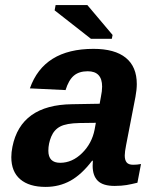

<svg xmlns="http://www.w3.org/2000/svg" viewBox="-20 -732 640 762"><path d="M161.1 9.8Q95.7 9.8 60.3 -20.5Q24.9 -50.8 24.9 -108.4Q24.9 -127.4 29.3 -149.4Q62.5 -315.9 266.1 -318.4L375.5 -320.3L380.4 -347.2Q385.3 -370.6 385.3 -388.2Q385.3 -449.2 328.1 -449.2Q293.5 -449.2 272.9 -431.6Q252.4 -414.1 240.2 -374.5L98.6 -381.3Q153.8 -538.1 351.1 -538.1Q435.5 -538.1 479.2 -502.7Q522.9 -467.3 522.9 -398.4Q522.9 -376 517.6 -347.7L480.5 -156.2Q475.1 -129.4 475.1 -114.7Q475.1 -96.7 482.7 -87.4Q490.2 -78.1 508.8 -78.1Q524.4 -78.1 539.6 -81.1L525.4 -6.8Q512.7 -3.9 502.4 -1.5Q492.2 1 482.2 2.4Q472.2 3.9 460.9 4.9Q449.7 5.9 435.1 5.9Q388.7 5.9 368.2 -14.4Q347.7 -34.7 347.7 -74.2L348.6 -94.2H345.7Q303.7 -39.1 259.3 -14.6Q214.8 9.8 161.1 9.8ZM360.4 -244.6 294.9 -243.7Q243.7 -242.7 219.2 -230Q194.8 -217.3 183.3 -189.7Q171.9 -162.1 171.9 -133.8Q171.9 -85.9 218.8 -85.9Q266.6 -85.9 305.7 -124.3Q344.7 -162.6 355.5 -217.8ZM340.8 -578.1 196.8 -690.9 200.7 -711.9H326.7L426.8 -593.3L423.8 -578.1Z"/></svg>

Font: Liberation Mono
Style: Bold Italic
Weight: 700
Italic angle: -12°
Monospace: yes
Designer: Steve Matteson
Foundry: Ascender Corporation
Version: Version 2.1.5